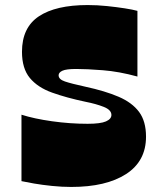

<svg xmlns="http://www.w3.org/2000/svg" viewBox="-20 -730 606 760"><path d="M65 -13V-276Q115 -260 186 -250Q257 -240 327 -240Q378 -240 399.5 -249.5Q421 -259 421 -275Q421 -295 390.5 -307Q360 -319 319 -327Q243 -343 186 -363.5Q129 -384 98 -421.5Q67 -459 67 -525Q67 -621 134 -665.5Q201 -710 327 -710Q365 -710 403.5 -706Q442 -702 474 -697Q506 -692 524 -687V-427Q451 -447 387 -452Q323 -457 282 -457Q242 -457 227 -450Q212 -443 212 -432Q212 -416 237 -407.5Q262 -399 317 -387Q396 -370 449.5 -347Q503 -324 530.5 -287Q558 -250 558 -189Q558 -92 479 -41Q400 10 262 10Q225 10 186 6Q147 2 115 -3.5Q83 -9 65 -13Z"/></svg>

Font: Ojuju ExtraLight ExtraBold
Style: Regular
Weight: 800
Version: Version 1.000